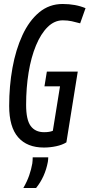

<svg xmlns="http://www.w3.org/2000/svg" viewBox="-20 -730 449 963"><path d="M200 10Q116 10 71 -41.5Q26 -93 26 -199Q26 -298 42.5 -389.5Q59 -481 92.5 -553.5Q126 -626 176.5 -668Q227 -710 294 -710Q359 -710 409 -689L382 -613Q361 -619 340 -623.5Q319 -628 295 -628Q253 -628 219 -594.5Q185 -561 160.5 -502Q136 -443 123.5 -366.5Q111 -290 111 -204Q111 -129 134 -98Q157 -67 201 -67Q229 -67 245 -74L281 -297H203L215 -371H370L313 -16Q292 -3 261.5 3.5Q231 10 200 10ZM144 59H222Q222 68 220 82Q206 157 161 213H97Q116 180 126.5 149.5Q137 119 142 90Q144 74 144 59Z"/></svg>

Font: Georama Condensed Medium
Style: Italic
Weight: 500
Width: 3
Italic angle: -9°
Designer: Jean-Baptiste Levee
Foundry: Production Type
Version: Version 1.000